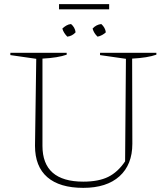

<svg xmlns="http://www.w3.org/2000/svg" viewBox="-20 -899 807 927"><path d="M382 8Q268 8 208.5 -43.5Q149 -95 149 -195L155 -615L30 -633V-644H302V-635Q260 -620 185 -616V-195Q185 -22 382 -22Q456 -22 502.5 -45Q549 -68 584 -120L588 -615L463 -633V-644H735V-635Q693 -620 618 -616L619 -205Q619 -104 557 -48Q495 8 382 8ZM265 -854V-879H507V-854ZM323 -783Q342 -767 345 -743Q329 -725 305 -722Q297 -730 290.5 -740Q284 -750 281 -761Q289 -769 300 -775.5Q311 -782 323 -783ZM469 -783Q488 -766 491 -743Q484 -736 473 -730Q462 -724 451 -722Q433 -739 427 -761Q444 -780 469 -783Z"/></svg>

Font: Piazzolla Thin
Style: Regular
Weight: 100
Designer: Juan Pablo del Peral
Foundry: Huerta Tipografica
Version: Version 1.330